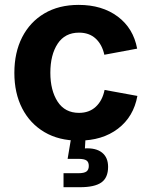

<svg xmlns="http://www.w3.org/2000/svg" viewBox="-20 -573 628 797"><path d="M306.6 10.7Q224.1 10.7 164.3 -24.7Q104.5 -60.1 72 -123.3Q39.6 -186.5 39.6 -270.5Q39.6 -355 72 -418.5Q104.5 -481.9 164.3 -517.3Q224.1 -552.7 306.6 -552.7Q403.8 -552.7 468.8 -504.2Q533.7 -455.6 549.3 -371.1L413.1 -345.7Q403.8 -388.2 377.2 -412.8Q350.6 -437.5 308.1 -437.5Q249.5 -437.5 219.2 -391.4Q189 -345.2 189 -271Q189 -197.8 219.2 -151.1Q249.5 -104.5 308.1 -104.5Q350.6 -104.5 377.9 -130.1Q405.3 -155.8 414.1 -199.7L550.3 -174.8Q534.7 -88.4 469.7 -38.8Q404.8 10.7 306.6 10.7ZM243.7 204.1V146H305.7Q329.1 146 338.9 138.9Q348.6 131.8 348.6 115.7Q348.6 99.6 338.9 93Q329.1 86.4 305.7 86.4H260.7L278.8 -21.5H335V0L332.5 43Q378.4 40.5 403.6 60.5Q428.7 80.6 428.7 119.6Q428.7 164.6 400.9 184.3Q373 204.1 312 204.1Z"/></svg>

Font: Inter-Bold
Style: Bold
Weight: 700
Designer: Rasmus Andersson
Foundry: rsms
Version: Version 4.000;git-a52131595